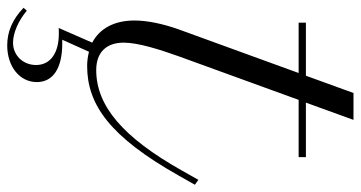

<svg xmlns="http://www.w3.org/2000/svg" viewBox="-326 -500 971 516"><g transform="rotate(90 159.0 -241.5)"><path d="M-78.6 180.2C-46.9 210.4 -14.2 224.1 22.5 224.1C79.6 224.1 121.1 190.4 121.1 144.5C121.1 100.6 83.5 76.2 17.6 76.2H7.3L39.6 4.4C51.3 7.3 64 9.3 78.1 9.3C182.6 9.3 268.6 -53.2 371.6 -235.4L397 -280.3L383.8 -289.6L358.4 -244.6C269.5 -86.9 185.1 -15.1 88.9 -15.1C39.6 -15.1 15.1 -43.9 15.1 -88.9C15.1 -127.9 33.7 -186 51.8 -236.8L168.9 -559.1H322.8V-578.6H176.3L222.7 -706.5H150.4L104 -578.6H-38.6V-559.1H96.7L-20.5 -236.8C-36.1 -192.9 -44.4 -151.4 -44.4 -117.7C-44.4 -64.5 -23.4 -24.4 15.1 -4.4L-24.4 85.9C-21.5 85.4 -19 85.4 -8.8 85.4C43.5 85.4 75.2 108.4 75.2 146.5C75.2 181.6 49.3 208.5 15.1 208.5C-10.7 208.5 -44.4 193.8 -70.8 171.4Z"/></g></svg>

Font: Petit Formal Script
Style: Regular
Weight: 400
Designer: Pablo Impallari, Brenda Gallo, Rodrigo Fuenzalida
Foundry: Pablo Impallari, Brenda Gallo, Rodrigo Fuenzalida
Version: Version 1.001